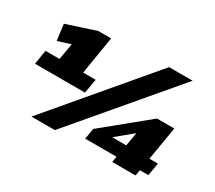

<svg xmlns="http://www.w3.org/2000/svg" viewBox="-134 -992 1414 1264"><g transform="rotate(30 572.5 -360.5)"><path d="M54 -306 72 -414H178L200 -538L103 -507L87 -629L307 -701H405L358 -414H453L434 -306ZM386 7H208L830 -728H1009ZM587 -44 601 -126 930 -395H1062L1019 -141H1084L1067 -44H1003L995 0H818L825 -44ZM736 -141H843L861 -244Z"/></g></svg>

Font: Georama Extended Black
Style: Italic
Weight: 900
Width: 7
Italic angle: -9°
Designer: Jean-Baptiste Levee
Foundry: Production Type
Version: Version 1.000